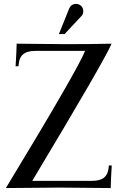

<svg xmlns="http://www.w3.org/2000/svg" viewBox="-20 -954 597 974"><path d="M411.6 -695.8H159.2Q118.7 -695.8 98.6 -679.9Q78.6 -664.1 75.2 -631.3L73.7 -617.7H59.1Q63.5 -686 64.5 -732.4Q110.4 -732.4 198.7 -731Q220.7 -731 249 -730.7Q277.3 -730.5 292.5 -730.2Q307.6 -730 315.9 -730Q443.8 -730 545.9 -732.4Q513.7 -653.3 143.6 -36.6H446.8Q487.3 -36.6 507.3 -52.5Q527.3 -68.4 530.8 -101.1L532.2 -114.7H546.9Q542.5 -46.4 541.5 0Q516.6 0 415.3 -1.2Q314 -2.4 282.7 -2.4Q213.9 -2.4 9.8 0Q376.5 -605 411.6 -695.8ZM307.6 -781.2H278.8L331.1 -911.1Q334 -918.5 339.4 -923.8Q349.6 -934.1 365.2 -934.1Q381.3 -934.1 391.8 -923.8Q402.3 -913.6 402.3 -897.9Q402.3 -881.8 394 -873.5Z"/></svg>

Font: Flanker
Style: Regular
Weight: 400
Designer: Flanker
Foundry: Flanker
Version: Version 2.027